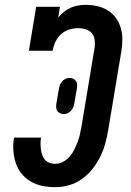

<svg xmlns="http://www.w3.org/2000/svg" viewBox="-20 -763 540 791"><path d="M208 8Q181 8 155 3Q129 -2 107 -15Q85 -28 69 -47.5Q53 -67 45 -91.5Q37 -116 35 -143Q33 -170 38 -196H149Q147 -184 147 -171.5Q147 -159 148.5 -147.5Q150 -136 154 -124.5Q158 -113 165.5 -104.5Q173 -96 184.5 -92Q196 -88 208 -88Q224 -88 240 -96.5Q256 -105 267.5 -118.5Q279 -132 286.5 -147.5Q294 -163 300 -178.5Q306 -194 309.5 -210.5Q313 -227 316 -243L370 -568Q372 -584 370 -599.5Q368 -615 358.5 -626Q349 -637 334 -642Q319 -647 304 -647Q285 -647 266 -641.5Q247 -636 232 -622.5Q217 -609 208.5 -591Q200 -573 197 -554H99L129 -735H227L220 -691Q231 -704 244 -714.5Q257 -725 272 -731.5Q287 -738 302.5 -740.5Q318 -743 334 -743Q358 -743 381.5 -737.5Q405 -732 424.5 -720Q444 -708 457.5 -689Q471 -670 477.5 -648Q484 -626 484 -601.5Q484 -577 480 -552L426 -228Q421 -199 413.5 -171.5Q406 -144 393 -117.5Q380 -91 361 -67Q342 -43 317.5 -25.5Q293 -8 264.5 0Q236 8 208 8ZM244 -293Q235 -293 228 -296Q221 -299 216.5 -305Q212 -311 211.5 -319Q211 -327 212 -335L222 -393Q223 -402 226 -410.5Q229 -419 234.5 -426Q240 -433 248.5 -437.5Q257 -442 266 -442Q274 -442 281 -439Q288 -436 292.5 -430Q297 -424 297.5 -416Q298 -408 297 -400L287 -342Q286 -333 283 -324.5Q280 -316 274.5 -309Q269 -302 260.5 -297.5Q252 -293 244 -293Z"/></svg>

Font: Iosevka Slab
Style: Bold Italic
Weight: 700
Italic angle: -9°
Monospace: yes
Designer: Belleve Invis
Foundry: Belleve Invis
Version: Version 11.1.0; ttfautohint (v1.8.3)